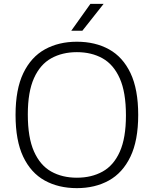

<svg xmlns="http://www.w3.org/2000/svg" viewBox="-20 -965 796 994"><path d="M378 9Q283 9 211.5 -30.5Q140 -70 100.2 -153.5Q60.5 -237 60.5 -370Q60.5 -503 100.8 -586.5Q141 -670 212.5 -709.5Q284 -749 378 -749Q473 -749 544.5 -709.5Q616 -670 655.8 -586.2Q695.5 -502.5 695.5 -370Q695.5 -237.5 655.2 -153.8Q615 -70 543.5 -30.5Q472 9 378 9ZM378 -45Q454 -45 511.2 -76.8Q568.5 -108.5 600.2 -179.5Q632 -250.5 632 -367.5Q632 -487.5 600 -559.2Q568 -631 511 -663Q454 -695 378 -695Q302.5 -695 245.2 -663.2Q188 -631.5 156 -560.5Q124 -489.5 124 -372.5Q124 -252.5 156 -180.8Q188 -109 245 -77Q302 -45 378 -45ZM349 -806 448 -945H516.5L406.5 -806Z"/></svg>

Font: Encode Sans SemiExpanded SemiExpanded Light
Style: Regular
Weight: 300
Width: 6
Designer: Multiple Designers
Foundry: Impallari Type
Version: Version 3.000; ttfautohint (v1.8.3) -l 8 -r 50 -G 200 -x 14 